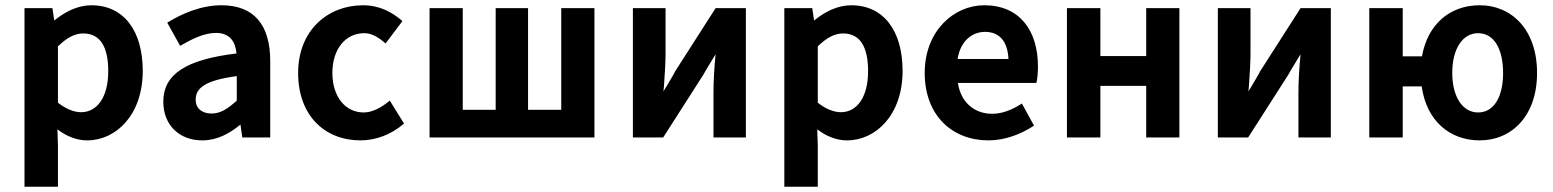

<svg xmlns="http://www.w3.org/2000/svg" viewBox="-20 -522 5897 729"><path d="M73 187H200V31L198 -31C233 -4 272 11 311 11C420 11 522 -85 522 -253C522 -405 450 -502 327 -502C275 -502 226 -477 186 -444L179 -491H73ZM200 -346C234 -379 264 -395 296 -395C362 -395 391 -342 391 -252C391 -149 346 -96 288 -96C262 -96 232 -107 200 -132Z M600 -136C600 -48 660 11 748 11C804 11 850 -14 893 -49L900 0H1006V-290C1006 -427 945 -502 821 -502C744 -502 672 -471 615 -436L664 -348C709 -374 755 -397 800 -397C855 -397 874 -361 878 -319C686 -296 600 -240 600 -136ZM879 -233V-140C846 -110 818 -91 784 -91C749 -91 723 -108 723 -144C723 -187 758 -217 879 -233Z M1112 -245C1112 -82 1214 11 1349 11C1405 11 1465 -10 1514 -53L1460 -140C1430 -115 1395 -95 1361 -95C1291 -95 1242 -155 1242 -245C1242 -336 1292 -396 1363 -396C1392 -396 1416 -381 1444 -357L1508 -442C1469 -476 1421 -502 1358 -502C1227 -502 1112 -409 1112 -245Z M1611 0H2237V-491H2111V-105H1985V-491H1862V-105H1737V-491H1611Z M2383 -491V0H2498L2651 -239C2656 -248 2662 -259 2669 -270C2678 -285 2688 -301 2697 -316C2692 -265 2689 -213 2689 -171V0H2812V-491H2697L2544 -252C2536 -236 2524 -217 2513 -198C2508 -190 2503 -182 2499 -175C2500 -181 2500 -188 2501 -195C2504 -239 2507 -283 2507 -320V-491Z M2958 187H3085V31L3083 -31C3118 -4 3157 11 3196 11C3305 11 3407 -85 3407 -253C3407 -405 3335 -502 3212 -502C3160 -502 3111 -477 3071 -444L3064 -491H2958ZM3085 -346C3119 -379 3149 -395 3181 -395C3247 -395 3276 -342 3276 -252C3276 -149 3231 -96 3173 -96C3147 -96 3117 -107 3085 -132Z M3733 11C3795 11 3856 -12 3906 -45L3860 -129C3823 -105 3786 -90 3747 -90C3679 -90 3628 -134 3617 -207H3915C3919 -223 3921 -247 3921 -269C3921 -407 3851 -502 3717 -502C3602 -502 3491 -405 3491 -245C3491 -83 3596 11 3733 11ZM3720 -401C3777 -401 3806 -362 3809 -298H3616C3626 -365 3670 -401 3720 -401Z M4158 0V-196H4332V0H4458V-491H4332V-309H4158V-491H4031V0Z M4604 -491V0H4719L4872 -239C4877 -248 4883 -259 4890 -270C4899 -285 4909 -301 4918 -316C4913 -265 4910 -213 4910 -171V0H5033V-491H4918L4765 -252C4757 -236 4745 -217 4734 -198C4729 -190 4724 -182 4720 -175C4721 -181 4721 -188 4722 -195C4725 -239 4728 -283 4728 -320V-491Z M5306 0V-194H5378C5396 -64 5484 11 5598 11C5720 11 5816 -82 5816 -245C5816 -409 5720 -502 5598 -502C5487 -502 5401 -432 5379 -308H5306V-491H5179V0ZM5592 -396C5653 -396 5687 -336 5687 -245C5687 -155 5653 -95 5592 -95C5533 -95 5494 -155 5494 -245C5494 -336 5533 -396 5592 -396Z"/></svg>

Font: Source Sans Pro SemBd
Style: Regular
Weight: 700
Designer: Paul D. Hunt
Foundry: Adobe Systems Incorporated
Version: Version 2.020;PS 2.0;hotconv 1.0.86;makeotf.lib2.5.63406